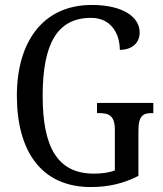

<svg xmlns="http://www.w3.org/2000/svg" viewBox="-20 -744 657 774"><path d="M346 10C420 10 479 -5 538 -35V-217C538 -280 559 -288 592 -288H598V-329H371V-288H378C417 -288 443 -280 443 -221V-57C420 -48 389 -44 359 -44C208 -44 152 -156 152 -358C152 -566 210 -672 347 -672C431 -672 463 -604 463 -543C511 -543 543 -570 543 -613C543 -676 475 -724 350 -724C152 -724 48 -574 48 -358C48 -137 145 10 346 10Z"/></svg>

Font: Noto Serif Myanmar Condensed
Style: Regular
Weight: 400
Width: 3
Designer: Ben Mitchell and the Monotype Design Team
Foundry: Monotype Imaging Inc.
Version: Version 2.106